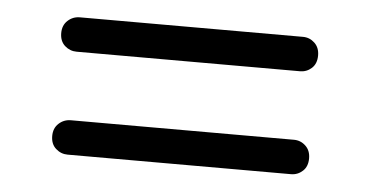

<svg xmlns="http://www.w3.org/2000/svg" viewBox="-31 -506 626 328"><g transform="rotate(5 282.0 -342.0)"><path d="M65 -431Q65 -444.5 73.8 -452.5Q82.5 -460.5 94.5 -460.5H477Q488.5 -460.5 497 -452.5Q505.5 -444.5 505.5 -431Q505.5 -417 497 -409.2Q488.5 -401.5 477 -401.5H94Q82.5 -401.5 73.8 -409.2Q65 -417 65 -431ZM65 -254.5Q65 -268 73.8 -276Q82.5 -284 94.5 -284H477Q488.5 -284 497 -276Q505.5 -268 505.5 -254.5Q505.5 -240.5 497 -232.8Q488.5 -225 477 -225H94Q82.5 -225 73.8 -232.8Q65 -240.5 65 -254.5Z"/></g></svg>

Font: Fraunces 9pt SemiBold
Style: Regular
Weight: 600
Version: Version 1.000;[b76b70a41]